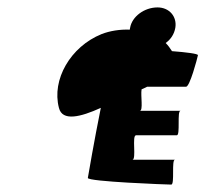

<svg xmlns="http://www.w3.org/2000/svg" viewBox="-20 -750 574 518"><path d="M139 -459C148 -422 197 -434 252 -459C234 -370 218 -276 217 -270C215 -260 432 -252 442 -252C452 -252 442 -319 452 -319H337C349 -319 335 -385 347 -385H457C467 -385 457 -451 467 -451H357C367 -451 359 -492 362 -509C367 -511 373 -514 377 -516H482C492 -516 512 -591 514 -601C515 -605 483 -609 444 -612C439 -620 433 -628 427 -634C441 -644 450 -658 453 -675C458 -705 437 -730 405 -730C369 -730 336 -705 331 -675L330 -670C304 -671 277 -667 254 -658C170 -624 119 -535 139 -459Z"/></svg>

Font: Ampere
Style: SCExtIta
Weight: 400
Version: Version 1